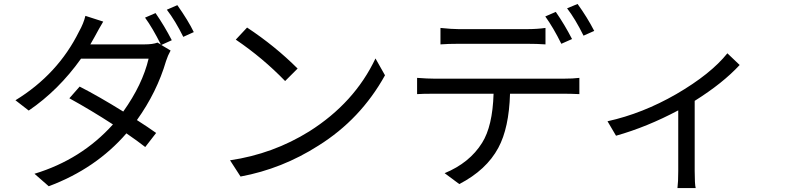

<svg xmlns="http://www.w3.org/2000/svg" viewBox="-20 -872 3970 969"><path d="M765 -806Q810 -741 847 -669L794 -645L841 -617Q827 -592 818 -564Q772 -407 671 -266Q726 -231 768 -201L713 -130Q676 -159 618 -199Q464 -21 226 68L154 5Q391 -67 550 -244Q439 -316 330 -376L382 -435Q478 -386 602 -309Q699 -445 730 -576H389Q276 -417 125 -314L58 -366Q272 -497 379 -713Q402 -754 411 -792L501 -763Q481 -730 457 -685Q449 -670 436 -648H709Q751 -648 775 -657L792 -647Q750 -731 712 -783ZM875 -846Q930 -768 958 -710L905 -686Q865 -767 822 -823Z M1227 -733Q1369 -639 1482 -526L1419 -463Q1307 -579 1170 -672ZM1141 -63Q1358 -95 1541 -209Q1769 -353 1875 -577L1923 -492Q1800 -270 1587 -137Q1404 -20 1194 19Z M2813 -651Q2773 -732 2732 -789L2785 -812Q2830 -747 2867 -675ZM2295 -651Q2242 -651 2203 -648V-731Q2261 -725 2294 -725H2640Q2690 -725 2733 -731V-648Q2690 -651 2640 -651ZM2826 -475Q2872 -475 2904 -479V-397Q2860 -399 2826 -399H2554Q2549 -226 2495 -126Q2435 -14 2298 57L2224 2Q2350 -50 2413 -151Q2466 -235 2471 -399H2172Q2112 -399 2085 -397V-479Q2139 -475 2172 -475ZM2895 -852Q2944 -784 2979 -716L2925 -692Q2883 -777 2842 -830Z M3713 -544Q3628 -452 3486 -363V-9Q3486 58 3491 77H3399Q3403 47 3403 -9V-315Q3245 -231 3089 -187L3046 -260Q3223 -299 3393 -397Q3567 -498 3651 -603Z"/></svg>

Font: KaiGen Gothic CN Regular
Style: Regular
Weight: 400
Designer: Ryoko NISHIZUKA  (kana & ideographs); Paul D. Hunt (Latin, Greek & Cyrillic); Wenlong ZHANG  (bopomofo); Sandoll Communi
Foundry: Adobe Systems Incorporated
Version: Version 1.002.20150501